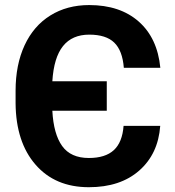

<svg xmlns="http://www.w3.org/2000/svg" viewBox="-20 -741 700 770"><path d="M622.6 -236.3Q614.3 -123.5 538.3 -56.9Q462.4 9.8 336.4 9.8Q201.2 9.8 122.6 -80.6Q43.9 -170.9 42.5 -326.7V-377.4Q42.5 -481.4 78.6 -559.3Q114.7 -637.2 181.9 -679Q249 -720.7 337.9 -720.7Q461.4 -720.7 536.4 -654.5Q611.3 -588.4 623 -469.2H476.6Q471.2 -538.1 438.2 -570.1Q405.3 -602.1 337.9 -602.1Q269.5 -602.1 232.7 -556.2Q195.8 -510.3 189.9 -415H408.2V-296.9H189.9Q194.8 -203.6 229.2 -155.5Q263.7 -107.4 336.4 -107.4Q402.3 -107.4 436.5 -138.9Q470.7 -170.4 475.6 -236.3Z"/></svg>

Font: Roboto
Style: Bold
Weight: 700
Designer: Google
Version: Version 2.134; 2016; ttfautohint (v1.6)